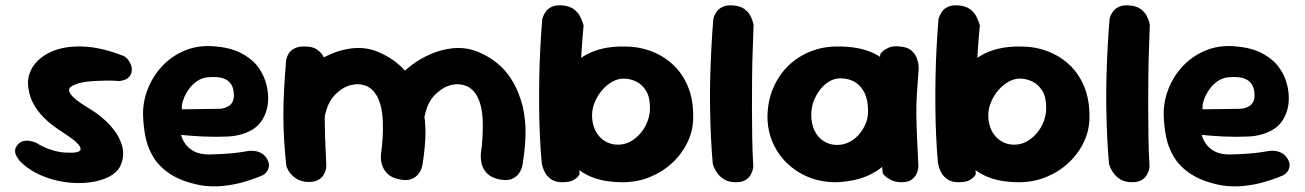

<svg xmlns="http://www.w3.org/2000/svg" viewBox="-20 -670 4799 706"><path d="M221 -109Q270 -106 275.5 -118.5Q281 -131 250 -156Q236 -167 216.5 -179.5Q197 -192 176 -207.5Q155 -223 136.5 -242.5Q118 -262 104 -286.5Q90 -311 85 -342Q77 -386 99.5 -422.5Q122 -459 169 -480Q216 -501 283.5 -499Q351 -497 435 -464Q435 -464 440.5 -460.5Q446 -457 452 -449Q458 -441 462 -430.5Q466 -420 464 -405Q461 -394 454.5 -387Q448 -380 439.5 -377Q431 -374 425 -373Q419 -372 419 -372Q419 -372 412 -372.5Q405 -373 393.5 -373.5Q382 -374 367 -373.5Q352 -373 335.5 -372.5Q319 -372 302 -370Q285 -368 270 -364Q251 -358 241.5 -351.5Q232 -345 234.5 -334.5Q237 -324 253.5 -309Q270 -294 305 -273Q355 -243 386.5 -207.5Q418 -172 428.5 -135Q439 -98 424 -63Q413 -37 381.5 -20.5Q350 -4 307.5 1Q265 6 218.5 -0.5Q172 -7 128 -26.5Q84 -46 52 -79Q52 -79 48 -84.5Q44 -90 39.5 -98.5Q35 -107 35.5 -117.5Q36 -128 46 -139Q55 -149 66.5 -151.5Q78 -154 89 -152Q100 -150 107.5 -147Q115 -144 115 -144Q115 -144 123 -139Q131 -134 146 -127.5Q161 -121 180.5 -115.5Q200 -110 221 -109Z M716 11Q650 -2 608.5 -28.5Q567 -55 545 -90.5Q523 -126 515 -166.5Q507 -207 506 -247Q505 -296 523.5 -343Q542 -390 576 -426.5Q610 -463 658 -483.5Q706 -504 764 -500Q823 -496 862 -477Q901 -458 923.5 -430.5Q946 -403 956 -371.5Q966 -340 966 -311Q967 -263 941.5 -225Q916 -187 856 -173Q840 -169 818.5 -168Q797 -167 773.5 -167Q750 -167 727 -168Q704 -169 686 -170.5Q668 -172 657 -173Q646 -174 646 -174Q649 -160 660 -143Q671 -126 692.5 -114Q714 -102 749 -102Q787 -103 814.5 -105Q842 -107 859.5 -109.5Q877 -112 885 -113.5Q893 -115 893 -115Q893 -115 900 -115.5Q907 -116 918.5 -114.5Q930 -113 941.5 -106.5Q953 -100 961 -87Q970 -72 969 -61Q968 -50 963 -42Q958 -34 952.5 -30Q947 -26 947 -26Q947 -26 926 -17.5Q905 -9 871.5 0.5Q838 10 797 14Q756 18 716 11ZM649 -268 789 -270Q789 -270 794 -270.5Q799 -271 807 -273.5Q815 -276 822.5 -281Q830 -286 835 -295.5Q840 -305 840 -319Q840 -343 831 -358.5Q822 -374 802 -381.5Q782 -389 747 -386Q724 -385 705 -372Q686 -359 673 -340Q660 -321 653.5 -301.5Q647 -282 649 -268Z M1442 -12Q1415 -19 1402 -34Q1389 -49 1384.5 -64.5Q1380 -80 1380.5 -92Q1381 -104 1381 -104Q1390 -167 1387.5 -225Q1385 -283 1366 -317Q1350 -345 1325.5 -354.5Q1301 -364 1273.5 -358Q1246 -352 1222 -331Q1197 -310 1185.5 -280.5Q1174 -251 1170.5 -221Q1167 -191 1166 -168Q1166 -143 1165.5 -126.5Q1165 -110 1165.5 -98.5Q1166 -87 1166 -75Q1166 -75 1165.5 -68Q1165 -61 1161 -52Q1157 -43 1146 -35.5Q1135 -28 1113 -26Q1095 -25 1080.5 -35Q1066 -45 1058 -55Q1050 -65 1050 -65Q1040 -80 1038.5 -94Q1037 -108 1038 -128Q1039 -148 1036 -180Q1032 -218 1031.5 -245.5Q1031 -273 1034.5 -294.5Q1038 -316 1047 -336.5Q1056 -357 1072 -380Q1094 -407 1126.5 -431Q1159 -455 1197 -471.5Q1235 -488 1276 -492.5Q1317 -497 1355 -485Q1378 -477 1404 -462.5Q1430 -448 1455.5 -424.5Q1481 -401 1501.5 -365Q1522 -329 1534 -279Q1545 -229 1544.5 -180.5Q1544 -132 1534 -67Q1534 -67 1531.5 -56Q1529 -45 1520 -32Q1511 -19 1492.5 -11.5Q1474 -4 1442 -12ZM1109 -1Q1087 -3 1072.5 -11.5Q1058 -20 1049 -31Q1040 -42 1036.5 -50.5Q1033 -59 1033 -59Q1027 -113 1024.5 -158.5Q1022 -204 1022 -247Q1022 -290 1024.5 -338.5Q1027 -387 1032 -448Q1032 -448 1034 -456Q1036 -464 1042.5 -474.5Q1049 -485 1064 -492.5Q1079 -500 1103 -499Q1130 -499 1145.5 -488Q1161 -477 1168.5 -463.5Q1176 -450 1178.5 -440Q1181 -430 1181 -430Q1177 -381 1175.5 -338Q1174 -295 1174 -252.5Q1174 -210 1175.5 -162.5Q1177 -115 1180 -58Q1180 -58 1178.5 -49Q1177 -40 1170.5 -28Q1164 -16 1149.5 -8Q1135 0 1109 -1ZM1809 -12Q1783 -19 1769.5 -34Q1756 -49 1752 -64.5Q1748 -80 1748 -92Q1748 -104 1748 -104Q1757 -167 1755 -225Q1753 -283 1734 -317Q1718 -345 1693 -354.5Q1668 -364 1641 -358Q1614 -352 1590 -331Q1564 -310 1552.5 -280.5Q1541 -251 1538 -221Q1535 -191 1533 -168Q1533 -143 1533 -128.5Q1533 -114 1532.5 -104Q1532 -94 1530 -81Q1530 -81 1529.5 -74Q1529 -67 1525 -57Q1521 -47 1510.5 -39.5Q1500 -32 1478 -30Q1460 -29 1446 -38.5Q1432 -48 1424.5 -58Q1417 -68 1417 -68Q1410 -81 1408 -95Q1406 -109 1406.5 -129.5Q1407 -150 1406 -180Q1401 -218 1400.5 -245.5Q1400 -273 1403 -294.5Q1406 -316 1415 -336.5Q1424 -357 1440 -380Q1462 -407 1494 -431Q1526 -455 1564.5 -471.5Q1603 -488 1643.5 -492.5Q1684 -497 1722 -485Q1746 -477 1772 -462.5Q1798 -448 1823 -424.5Q1848 -401 1868.5 -365Q1889 -329 1902 -279Q1913 -229 1912.5 -180.5Q1912 -132 1902 -67Q1902 -67 1899.5 -56Q1897 -45 1888 -32Q1879 -19 1860.5 -11.5Q1842 -4 1809 -12Z M2270 0Q2201 0 2153.5 -20Q2106 -40 2078.5 -74.5Q2051 -109 2038.5 -153.5Q2026 -198 2026 -248Q2026 -309 2042.5 -356Q2059 -403 2090.5 -435Q2122 -467 2169 -483.5Q2216 -500 2276 -499Q2329 -499 2375 -481.5Q2421 -464 2455.5 -431.5Q2490 -399 2509.5 -352Q2529 -305 2529 -244Q2530 -194 2509.5 -150Q2489 -106 2453.5 -72.5Q2418 -39 2371 -19.5Q2324 0 2270 0ZM2047 0Q2022 0 2006.5 -11Q1991 -22 1984 -35.5Q1977 -49 1974.5 -59.5Q1972 -70 1972 -70Q1968 -114 1965.5 -165Q1963 -216 1962.5 -272.5Q1962 -329 1963 -386Q1964 -443 1967 -497.5Q1970 -552 1974 -601Q1974 -601 1977 -609Q1980 -617 1987 -627.5Q1994 -638 2009 -645Q2024 -652 2048 -650Q2074 -648 2089.5 -636.5Q2105 -625 2112.5 -610.5Q2120 -596 2123 -586Q2126 -576 2126 -576Q2122 -536 2118.5 -483.5Q2115 -431 2112.5 -372.5Q2110 -314 2108.5 -253.5Q2107 -193 2107.5 -135.5Q2108 -78 2111 -29Q2111 -29 2106 -22Q2101 -15 2088 -7.5Q2075 0 2047 0ZM2252 -138Q2277 -138 2298 -149.5Q2319 -161 2335.5 -180.5Q2352 -200 2361 -224Q2370 -248 2370 -273Q2370 -313 2355.5 -336.5Q2341 -360 2318.5 -370.5Q2296 -381 2274 -381Q2252 -381 2231.5 -369.5Q2211 -358 2194.5 -339Q2178 -320 2167.5 -295.5Q2157 -271 2157 -246Q2157 -216 2168.5 -191.5Q2180 -167 2202 -152.5Q2224 -138 2252 -138Z M2686 0Q2660 0 2643.5 -10Q2627 -20 2617.5 -33.5Q2608 -47 2604.5 -57Q2601 -67 2601 -67Q2597 -110 2594.5 -162Q2592 -214 2591 -270.5Q2590 -327 2591.5 -384.5Q2593 -442 2596 -497Q2599 -552 2603 -601Q2603 -601 2605.5 -609Q2608 -617 2615.5 -627.5Q2623 -638 2637.5 -645Q2652 -652 2676 -650Q2702 -648 2717 -637Q2732 -626 2739 -612.5Q2746 -599 2748.5 -589Q2751 -579 2751 -579Q2750 -541 2748 -491.5Q2746 -442 2745.5 -387Q2745 -332 2745 -274.5Q2745 -217 2746 -161.5Q2747 -106 2750 -57Q2750 -57 2748.5 -48.5Q2747 -40 2741 -28.5Q2735 -17 2722 -8.5Q2709 0 2686 0Z M3053 0Q2999 0 2953.5 -18.5Q2908 -37 2873.5 -70.5Q2839 -104 2820.5 -148Q2802 -192 2802 -242Q2803 -299 2823 -346Q2843 -393 2877.5 -427Q2912 -461 2958.5 -480Q3005 -499 3058 -499Q3139 -500 3194 -473.5Q3249 -447 3277.5 -391.5Q3306 -336 3306 -250Q3306 -200 3291 -155.5Q3276 -111 3245 -76.5Q3214 -42 3166 -22Q3118 -2 3053 0ZM3058 -137Q3081 -137 3101.5 -147Q3122 -157 3137.5 -174.5Q3153 -192 3162.5 -214Q3172 -236 3172 -261Q3172 -303 3158.5 -329.5Q3145 -356 3122.5 -369Q3100 -382 3070 -382Q3048 -382 3028.5 -370Q3009 -358 2994.5 -339Q2980 -320 2971.5 -296.5Q2963 -273 2963 -248Q2963 -216 2974.5 -191Q2986 -166 3008 -151.5Q3030 -137 3058 -137ZM3296 0Q3272 0 3256.5 -8Q3241 -16 3233.5 -24Q3226 -32 3226 -32Q3219 -105 3214 -175Q3209 -245 3209.5 -318.5Q3210 -392 3217 -472Q3217 -472 3224 -479.5Q3231 -487 3247 -494.5Q3263 -502 3289 -499Q3317 -497 3331.5 -484Q3346 -471 3351.5 -455.5Q3357 -440 3357.5 -428Q3358 -416 3358 -416Q3354 -365 3351.5 -325.5Q3349 -286 3349.5 -248Q3350 -210 3352 -165Q3354 -120 3357 -58Q3357 -58 3356 -49.5Q3355 -41 3349.5 -29.5Q3344 -18 3331.5 -9Q3319 0 3296 0Z M3727 0Q3658 0 3610.5 -20Q3563 -40 3535.5 -74.5Q3508 -109 3495.5 -153.5Q3483 -198 3483 -248Q3483 -309 3499.5 -356Q3516 -403 3547.5 -435Q3579 -467 3626 -483.5Q3673 -500 3733 -499Q3786 -499 3832 -481.5Q3878 -464 3912.5 -431.5Q3947 -399 3966.5 -352Q3986 -305 3986 -244Q3987 -194 3966.5 -150Q3946 -106 3910.5 -72.5Q3875 -39 3828 -19.5Q3781 0 3727 0ZM3504 0Q3479 0 3463.5 -11Q3448 -22 3441 -35.5Q3434 -49 3431.5 -59.5Q3429 -70 3429 -70Q3425 -114 3422.5 -165Q3420 -216 3419.5 -272.5Q3419 -329 3420 -386Q3421 -443 3424 -497.5Q3427 -552 3431 -601Q3431 -601 3434 -609Q3437 -617 3444 -627.5Q3451 -638 3466 -645Q3481 -652 3505 -650Q3531 -648 3546.5 -636.5Q3562 -625 3569.5 -610.5Q3577 -596 3580 -586Q3583 -576 3583 -576Q3579 -536 3575.5 -483.5Q3572 -431 3569.5 -372.5Q3567 -314 3565.5 -253.5Q3564 -193 3564.5 -135.5Q3565 -78 3568 -29Q3568 -29 3563 -22Q3558 -15 3545 -7.5Q3532 0 3504 0ZM3709 -138Q3734 -138 3755 -149.5Q3776 -161 3792.5 -180.5Q3809 -200 3818 -224Q3827 -248 3827 -273Q3827 -313 3812.5 -336.5Q3798 -360 3775.5 -370.5Q3753 -381 3731 -381Q3709 -381 3688.5 -369.5Q3668 -358 3651.5 -339Q3635 -320 3624.5 -295.5Q3614 -271 3614 -246Q3614 -216 3625.5 -191.5Q3637 -167 3659 -152.5Q3681 -138 3709 -138Z M4143 0Q4117 0 4100.5 -10Q4084 -20 4074.5 -33.5Q4065 -47 4061.5 -57Q4058 -67 4058 -67Q4054 -110 4051.5 -162Q4049 -214 4048 -270.5Q4047 -327 4048.5 -384.5Q4050 -442 4053 -497Q4056 -552 4060 -601Q4060 -601 4062.5 -609Q4065 -617 4072.5 -627.5Q4080 -638 4094.5 -645Q4109 -652 4133 -650Q4159 -648 4174 -637Q4189 -626 4196 -612.5Q4203 -599 4205.5 -589Q4208 -579 4208 -579Q4207 -541 4205 -491.5Q4203 -442 4202.5 -387Q4202 -332 4202 -274.5Q4202 -217 4203 -161.5Q4204 -106 4207 -57Q4207 -57 4205.5 -48.5Q4204 -40 4198 -28.5Q4192 -17 4179 -8.5Q4166 0 4143 0Z M4469 11Q4403 -2 4361.5 -28.5Q4320 -55 4298 -90.5Q4276 -126 4268 -166.5Q4260 -207 4259 -247Q4258 -296 4276.5 -343Q4295 -390 4329 -426.5Q4363 -463 4411 -483.5Q4459 -504 4517 -500Q4576 -496 4615 -477Q4654 -458 4676.5 -430.5Q4699 -403 4709 -371.5Q4719 -340 4719 -311Q4720 -263 4694.5 -225Q4669 -187 4609 -173Q4593 -169 4571.5 -168Q4550 -167 4526.5 -167Q4503 -167 4480 -168Q4457 -169 4439 -170.5Q4421 -172 4410 -173Q4399 -174 4399 -174Q4402 -160 4413 -143Q4424 -126 4445.5 -114Q4467 -102 4502 -102Q4540 -103 4567.5 -105Q4595 -107 4612.5 -109.5Q4630 -112 4638 -113.5Q4646 -115 4646 -115Q4646 -115 4653 -115.5Q4660 -116 4671.5 -114.5Q4683 -113 4694.5 -106.5Q4706 -100 4714 -87Q4723 -72 4722 -61Q4721 -50 4716 -42Q4711 -34 4705.5 -30Q4700 -26 4700 -26Q4700 -26 4679 -17.5Q4658 -9 4624.5 0.5Q4591 10 4550 14Q4509 18 4469 11ZM4402 -268 4542 -270Q4542 -270 4547 -270.5Q4552 -271 4560 -273.5Q4568 -276 4575.5 -281Q4583 -286 4588 -295.5Q4593 -305 4593 -319Q4593 -343 4584 -358.5Q4575 -374 4555 -381.5Q4535 -389 4500 -386Q4477 -385 4458 -372Q4439 -359 4426 -340Q4413 -321 4406.5 -301.5Q4400 -282 4402 -268Z"/></svg>

Font: Sour Gummy
Style: Bold
Weight: 700
Designer: Stefie Justprince
Foundry: Eifetstype
Version: Version 1.000